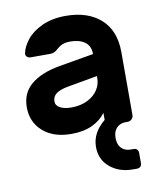

<svg xmlns="http://www.w3.org/2000/svg" viewBox="-84 -597 739 884"><g transform="rotate(-10 285.5 -155.0)"><path d="M446.5 -476C406.2 -512 351.7 -530 283 -530C240.3 -530 203.5 -522.8 172.5 -508.5C141.5 -494.2 117.5 -476.3 100.5 -455C83.5 -433.7 73 -412.7 69 -392C68.3 -386 70.2 -380.8 74.5 -376.5C78.8 -372.2 84.3 -370 91 -370H184C196 -370 207 -374.7 217 -384C226.3 -392.7 235.8 -399.2 245.5 -403.5C255.2 -407.8 267.7 -410 283 -410C311.7 -410 334.5 -403.8 351.5 -391.5C368.5 -379.2 377 -360.3 377 -335L214 -307C157.3 -297 113.2 -278.8 81.5 -252.5C49.8 -226.2 34 -190.7 34 -146C34 -100 50.3 -62.5 83 -33.5C115.7 -4.5 160 10 216 10C254 10 286.5 3.7 313.5 -9C340.5 -21.7 361.7 -38.7 377 -60V-27C336.3 6.3 316 45 316 89C316 128.3 330.3 160 359 184C387.7 208 423.3 220 466 220H485C491.7 220 497 218 501 214C505 210 507 204.7 507 198V150C507 143.3 505 138 501 134C497 130 491.7 128 485 128H470C452.7 128 438.7 122.3 428 111C417.3 99.7 412 84 412 64C412 44.7 416.8 29.5 426.5 18.5C436.2 7.5 449 1.3 465 0H480C487.3 0 493.7 -2.7 499 -8C504.3 -13.3 507 -19.7 507 -27V-321C507 -388.3 486.8 -440 446.5 -476ZM377 -232V-222C377 -202.7 371.5 -184.5 360.5 -167.5C349.5 -150.5 333.3 -136.7 312 -126C290.7 -115.3 265.3 -110 236 -110C215.3 -110 198.2 -113.5 184.5 -120.5C170.8 -127.5 164 -137.7 164 -151C164 -166.3 170.2 -178.5 182.5 -187.5C194.8 -196.5 214.3 -203.3 241 -208Z"/></g></svg>

Font: Rubik
Style: Regular
Weight: 500
Designer: Hubert & Fischer
Foundry: Hubert & Fischer
Version: Version 1.100